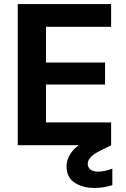

<svg xmlns="http://www.w3.org/2000/svg" viewBox="-20 -720 625 952"><path d="M68 0V-700H531V-587H208V-410H501V-301H208V-113H531V0ZM447 212Q391 212 350.5 186Q310 160 310 105Q310 64 341 27Q372 -10 456 -46L501 -65L532 0L481 25Q445 43 430 59Q415 75 415 92Q415 110 428.5 120.5Q442 131 465 131Q498 131 537 116V198Q518 204 495 208Q472 212 447 212Z"/></svg>

Font: DM Sans ExtraBold
Style: Regular
Weight: 800
Designer: Colophon Foundry, Jonny Pinhorn
Foundry: Colophon Foundry
Version: Version 4.004; ttfautohint (v1.8.4.7-5d5b)